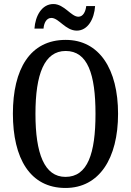

<svg xmlns="http://www.w3.org/2000/svg" viewBox="-20 -923 651 953"><path d="M361 -771C416 -771 448 -829 452 -893H408C405 -866 393 -840 369 -840C333 -840 299 -903 245 -903C187 -903 155 -843 151 -781H196C198 -808 210 -834 235 -834C272 -834 305 -771 361 -771ZM305 10C473 10 566 -137 566 -358C566 -580 473 -725 306 -725C129 -725 44 -580 44 -359C44 -137 129 10 305 10ZM305 -45C200 -45 156 -161 156 -358C156 -555 200 -670 306 -670C415 -670 454 -555 454 -358C454 -161 415 -45 305 -45Z"/></svg>

Font: Noto Serif Devanagari ExtraCondensed Medium
Style: Regular
Weight: 500
Width: 2
Designer: Universal Thirst, Indian Type Foundry and the Monotype Design Team
Foundry: Monotype Imaging Inc.
Version: Version 2.004